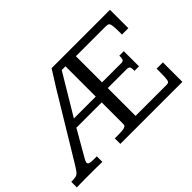

<svg xmlns="http://www.w3.org/2000/svg" viewBox="-148 -907 1184 1184"><g transform="rotate(-45 444.0 -315.0)"><path d="M-38.1 0V-48.3Q-9.8 -48.3 3.9 -52.2Q17.6 -56.2 28.8 -71Q40 -85.9 60.1 -119.1L304.2 -522.5L371.6 -629.9H880.9V-469.7H825.2V-493.7Q825.2 -535.2 821.8 -552.2Q818.4 -569.3 810.8 -572.8Q803.2 -576.2 790.5 -576.2H529.8V-348.1H699.7Q708.5 -348.1 715.1 -353.3Q721.7 -358.4 721.7 -389.2H760.7V-256.8H721.7Q721.7 -288.1 714.6 -293.2Q707.5 -298.3 697.3 -298.3H529.8V-55.7H801.3Q813.5 -55.7 819.1 -62Q824.7 -68.4 826.2 -92.5Q827.6 -116.7 827.6 -169.9H882.3V0H341.3V-48.3H372.6Q406.7 -48.3 420.9 -52Q435.1 -55.7 438 -61.8Q440.9 -67.9 440.9 -75.2V-262.2H220.2L131.3 -107.9Q123 -93.3 117.4 -83Q111.8 -72.8 111.8 -65.4Q111.8 -56.2 121.6 -52.2Q131.3 -48.3 156.7 -48.3H184.6V0Q150.9 -1 128.7 -1Q106.4 -1 83.5 -1Q55.2 -1 28.1 -1Q1 -1 -38.1 0ZM249.5 -313.5H440.4V-577.6H407.7Z"/></g></svg>

Font: Kameron
Style: Regular
Weight: 400
Designer: Vernon Adams
Foundry: Vernon Adams
Version: Version 1.100